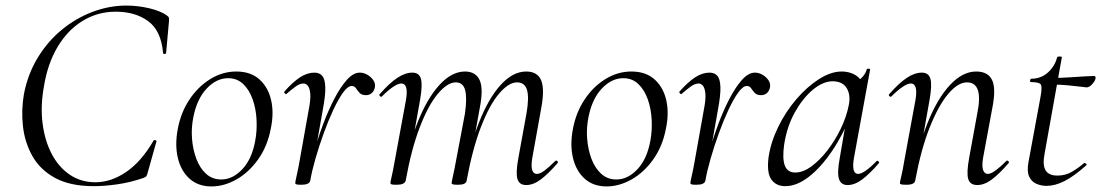

<svg xmlns="http://www.w3.org/2000/svg" viewBox="-20 -656 3957 690"><path d="M317 13Q232 13 178 -16.5Q124 -46 96.5 -95Q69 -144 62.5 -202Q56 -260 66 -318Q80 -390 115.5 -448.5Q151 -507 202 -549Q253 -591 313 -613.5Q373 -636 434 -636Q475 -636 515.5 -626.5Q556 -617 579 -601Q586 -596 587 -592Q588 -588 587 -577L577 -466Q576 -462 571 -462Q566 -462 566 -466Q559 -546 512.5 -580Q466 -614 396 -614Q331 -614 277 -581Q223 -548 187 -487.5Q151 -427 138 -346Q125 -275 133 -212.5Q141 -150 166 -102.5Q191 -55 231 -28Q271 -1 323 -1Q379 -1 433.5 -38Q488 -75 532 -151Q534 -154 539 -152Q544 -150 542 -147L512 -40Q509 -27 506 -23Q503 -19 494 -16Q447 0 401 6.5Q355 13 317 13Z M740 14Q692 14 661 -14Q630 -42 619 -89Q608 -136 619 -193Q630 -252 661 -298.5Q692 -345 736 -372Q780 -399 829 -399Q881 -399 912.5 -370.5Q944 -342 954.5 -295.5Q965 -249 953 -193Q941 -130 907.5 -83Q874 -36 829.5 -11Q785 14 740 14ZM775 -11Q816 -11 850.5 -47.5Q885 -84 897 -149Q904 -186 902 -225.5Q900 -265 888 -299Q876 -333 854 -354Q832 -375 800 -375Q758 -375 723 -338Q688 -301 675 -236Q667 -197 670 -158Q673 -119 685.5 -85.5Q698 -52 720.5 -31.5Q743 -11 775 -11Z M1095 -7 1085 -8Q1093 -53 1107.5 -105.5Q1122 -158 1141 -209Q1160 -260 1182 -302Q1204 -344 1227 -369.5Q1250 -395 1273 -395Q1287 -395 1300 -387.5Q1313 -380 1321.5 -368Q1330 -356 1327 -341Q1324 -328 1315.5 -321Q1307 -314 1295 -314Q1280 -314 1272.5 -322Q1265 -330 1259.5 -338.5Q1254 -347 1244 -347Q1230 -347 1213 -323.5Q1196 -300 1178 -261.5Q1160 -223 1143.5 -177.5Q1127 -132 1114 -87Q1101 -42 1095 -7ZM1063 8Q1049 8 1045 6.5Q1041 5 1041 2Q1041 -2 1046.5 -26.5Q1052 -51 1056 -74L1089 -259Q1097 -299 1095 -319.5Q1093 -340 1086 -348Q1079 -356 1071 -356Q1057 -356 1041 -344Q1025 -332 1010 -319Q1008 -316 1004 -320Q1000 -324 1002 -327Q1032 -361 1058 -378Q1084 -395 1110 -395Q1128 -395 1138 -383.5Q1148 -372 1149 -343Q1150 -314 1140 -261L1095 -7Q1092 8 1063 8Z M1871 9Q1846 9 1839.5 -13Q1833 -35 1843 -89L1872 -248Q1882 -305 1874 -332.5Q1866 -360 1838 -360Q1808 -360 1773.5 -319.5Q1739 -279 1708.5 -200Q1678 -121 1657 -7L1646 -8Q1666 -125 1700.5 -213.5Q1735 -302 1779 -350.5Q1823 -399 1871 -399Q1911 -399 1924.5 -368Q1938 -337 1925 -267L1893 -89Q1888 -59 1892.5 -45Q1897 -31 1909 -31Q1921 -31 1937.5 -43.5Q1954 -56 1975 -77Q1979 -81 1983 -77Q1987 -73 1983 -69Q1951 -32 1924 -11.5Q1897 9 1871 9ZM1406 8Q1391 8 1387 6.5Q1383 5 1383 2Q1383 -2 1388 -24Q1393 -46 1397 -69L1439 -297Q1449 -356 1422 -356Q1411 -356 1393 -344Q1375 -332 1353 -310Q1350 -306 1345.5 -310.5Q1341 -315 1345 -318Q1379 -357 1407.5 -376Q1436 -395 1462 -395Q1486 -395 1492.5 -373.5Q1499 -352 1490 -299L1438 -7Q1434 8 1406 8ZM1626 8Q1612 8 1607.5 6.5Q1603 5 1603 2Q1603 -2 1608.5 -26.5Q1614 -51 1618 -74L1651 -248Q1659 -305 1651.5 -332.5Q1644 -360 1618 -360Q1588 -360 1553.5 -319Q1519 -278 1488.5 -198.5Q1458 -119 1438 -7L1425 -8Q1445 -125 1479.5 -213Q1514 -301 1558.5 -350Q1603 -399 1651 -399Q1689 -399 1703.5 -368.5Q1718 -338 1704 -267L1657 -7Q1655 8 1626 8Z M2160 14Q2112 14 2081 -14Q2050 -42 2039 -89Q2028 -136 2039 -193Q2050 -252 2081 -298.5Q2112 -345 2156 -372Q2200 -399 2249 -399Q2301 -399 2332.5 -370.5Q2364 -342 2374.5 -295.5Q2385 -249 2373 -193Q2361 -130 2327.5 -83Q2294 -36 2249.5 -11Q2205 14 2160 14ZM2195 -11Q2236 -11 2270.5 -47.5Q2305 -84 2317 -149Q2324 -186 2322 -225.5Q2320 -265 2308 -299Q2296 -333 2274 -354Q2252 -375 2220 -375Q2178 -375 2143 -338Q2108 -301 2095 -236Q2087 -197 2090 -158Q2093 -119 2105.5 -85.5Q2118 -52 2140.5 -31.5Q2163 -11 2195 -11Z M2515 -7 2505 -8Q2513 -53 2527.5 -105.5Q2542 -158 2561 -209Q2580 -260 2602 -302Q2624 -344 2647 -369.5Q2670 -395 2693 -395Q2707 -395 2720 -387.5Q2733 -380 2741.5 -368Q2750 -356 2747 -341Q2744 -328 2735.5 -321Q2727 -314 2715 -314Q2700 -314 2692.5 -322Q2685 -330 2679.5 -338.5Q2674 -347 2664 -347Q2650 -347 2633 -323.5Q2616 -300 2598 -261.5Q2580 -223 2563.5 -177.5Q2547 -132 2534 -87Q2521 -42 2515 -7ZM2483 8Q2469 8 2465 6.5Q2461 5 2461 2Q2461 -2 2466.5 -26.5Q2472 -51 2476 -74L2509 -259Q2517 -299 2515 -319.5Q2513 -340 2506 -348Q2499 -356 2491 -356Q2477 -356 2461 -344Q2445 -332 2430 -319Q2428 -316 2424 -320Q2420 -324 2422 -327Q2452 -361 2478 -378Q2504 -395 2530 -395Q2548 -395 2558 -383.5Q2568 -372 2569 -343Q2570 -314 2560 -261L2515 -7Q2512 8 2483 8Z M2802 13Q2769 13 2752 -11Q2735 -35 2742 -91Q2750 -145 2776.5 -199.5Q2803 -254 2841.5 -299Q2880 -344 2923 -371.5Q2966 -399 3005 -399Q3024 -399 3041.5 -392.5Q3059 -386 3072 -370.5Q3085 -355 3087 -330L3044 -357Q3057 -359 3073.5 -373.5Q3090 -388 3095 -407Q3097 -410 3102.5 -409Q3108 -408 3107 -406L3049 -89Q3039 -31 3064 -31Q3075 -31 3092.5 -43.5Q3110 -56 3130 -77Q3133 -80 3137 -76Q3141 -72 3138 -69Q3106 -32 3079 -11.5Q3052 9 3026 9Q3002 9 2995 -13Q2988 -35 2998 -89L3022 -229L3039 -246Q3009 -170 2969 -111.5Q2929 -53 2886 -20Q2843 13 2802 13ZM2838 -36Q2866 -36 2896 -58Q2926 -80 2953.5 -115.5Q2981 -151 3001.5 -193.5Q3022 -236 3030 -277Q3038 -314 3023 -339Q3008 -364 2971 -364Q2936 -363 2900 -332.5Q2864 -302 2836 -251.5Q2808 -201 2798 -136Q2791 -86 2800.5 -61Q2810 -36 2838 -36Z M3492 9Q3466 9 3459.5 -13Q3453 -35 3463 -89L3492 -248Q3515 -360 3455 -360Q3423 -360 3388 -319Q3353 -278 3321.5 -199Q3290 -120 3269 -7L3257 -8Q3278 -125 3313 -213Q3348 -301 3393.5 -350Q3439 -399 3488 -399Q3531 -399 3545.5 -368Q3560 -337 3546 -267L3513 -89Q3508 -59 3513 -45Q3518 -31 3530 -31Q3541 -31 3558 -43.5Q3575 -56 3596 -77Q3599 -81 3603.5 -77Q3608 -73 3604 -69Q3572 -32 3545 -11.5Q3518 9 3492 9ZM3237 8Q3223 8 3218.5 6.5Q3214 5 3214 2Q3214 -2 3219.5 -25Q3225 -48 3229 -74L3270 -297Q3280 -356 3253 -356Q3242 -356 3224 -344Q3206 -332 3184 -310Q3181 -306 3176.5 -310.5Q3172 -315 3176 -318Q3210 -357 3238.5 -376Q3267 -395 3293 -395Q3317 -395 3323.5 -373.5Q3330 -352 3321 -299L3269 -7Q3267 8 3237 8Z M3741 12Q3722 12 3704.5 4.5Q3687 -3 3678.5 -21.5Q3670 -40 3676 -73L3719 -306Q3726 -343 3720.5 -352Q3715 -361 3685 -361Q3681 -361 3682 -367Q3683 -373 3686 -373Q3721 -373 3746 -395.5Q3771 -418 3779 -450Q3780 -453 3788.5 -453Q3797 -453 3796 -450L3734 -104Q3726 -63 3737.5 -44Q3749 -25 3780 -25Q3809 -25 3832 -38.5Q3855 -52 3876 -70Q3878 -72 3882.5 -68Q3887 -64 3884 -62Q3839 -22 3805 -5Q3771 12 3741 12ZM3885 -342Q3883 -342 3863 -344.5Q3843 -347 3816.5 -349.5Q3790 -352 3765 -352L3767 -376Q3793 -376 3823 -378Q3853 -380 3878 -381.5Q3903 -383 3910 -383Q3915 -383 3916.5 -380.5Q3918 -378 3917 -374Q3916 -366 3905.5 -354Q3895 -342 3885 -342Z"/></svg>

Font: Cormorant
Style: Italic
Weight: 400
Italic angle: -10°
Designer: Christian Thalmann (Catharsis Fonts)
Foundry: Catharsis Fonts
Version: Version 4.000